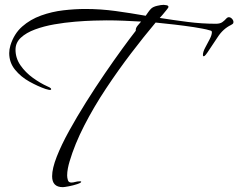

<svg xmlns="http://www.w3.org/2000/svg" viewBox="-20 -654 983 792"><path d="M239 118Q195 118 195 73Q195 41 214 -7.5Q233 -56 265 -114Q297 -172 335 -232.5Q373 -293 412 -350Q451 -407 484.5 -453Q518 -499 540 -527Q539 -538 547.5 -548Q556 -558 562 -565Q527 -567 491 -568.5Q455 -570 420 -570Q402 -570 367 -569Q332 -568 289.5 -564.5Q247 -561 204 -553.5Q161 -546 124.5 -532.5Q88 -519 66 -498.5Q44 -478 44 -449Q44 -414 64.5 -384.5Q85 -355 115.5 -333Q146 -311 175 -298Q178 -297 184.5 -293.5Q191 -290 191 -286Q191 -284 189 -283.5Q187 -283 186 -283Q182 -283 177.5 -284.5Q173 -286 168 -287Q136 -298 101 -317.5Q66 -337 42 -366.5Q18 -396 18 -435Q18 -450 23 -467Q38 -515 71.5 -544.5Q105 -574 149.5 -590Q194 -606 241.5 -611.5Q289 -617 332 -617Q395 -617 457 -608.5Q519 -600 581 -589Q586 -596 591.5 -604Q597 -612 603 -618Q611 -626 628 -630Q645 -634 655 -634Q659 -634 667 -632.5Q675 -631 675 -625Q675 -623 667 -613Q659 -603 650.5 -593Q642 -583 639 -580Q696 -571 754.5 -563.5Q813 -556 871 -556Q888 -556 897.5 -563Q907 -570 912.5 -576.5Q918 -583 924 -583Q931 -583 937 -576.5Q943 -570 943 -563Q943 -558 940 -555.5Q937 -553 933 -551Q900 -535 878 -501Q856 -467 836 -438Q834 -435 829 -428.5Q824 -422 820 -422Q817 -422 817 -427Q817 -440 826.5 -457.5Q836 -475 845 -492.5Q854 -510 854 -521Q854 -527 848 -528Q832 -533 814.5 -536Q797 -539 780 -542Q740 -548 701 -552.5Q662 -557 622 -561Q574 -504 521 -434.5Q468 -365 417.5 -289Q367 -213 327.5 -136Q288 -59 267 12Q263 25 260 40.5Q257 56 257 70Q257 79 260 89Q263 99 274 99Q282 99 290.5 96.5Q299 94 308 94Q309 94 312 94Q315 94 315 96Q315 100 298.5 105.5Q282 111 263.5 114.5Q245 118 239 118Z"/></svg>

Font: Bonheur Royale
Style: Regular
Weight: 400
Designer: Robert E. Leuschke
Foundry: Robert E. Leuschke
Version: Version 1.010; ttfautohint (v1.8.3)